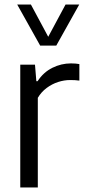

<svg xmlns="http://www.w3.org/2000/svg" viewBox="-20 -828 376 848"><path d="M69.5 0V-542.5H134.5L140.5 -469.5H146Q172 -509 211.2 -528.5Q250.5 -548 293.5 -548Q304.5 -548 313.8 -547.2Q323 -546.5 330.5 -545V-472Q320.5 -473.5 310.8 -474Q301 -474.5 289.5 -474.5Q263.5 -474.5 236.5 -465.8Q209.5 -457 186 -439.5Q162.5 -422 147 -396V0ZM157.5 -626.5 56 -808H116.5L200 -652.5H186L269.5 -808H330L228.5 -626.5Z"/></svg>

Font: Encode Sans SemiCondensed
Style: Regular
Weight: 400
Width: 4
Designer: Multiple Designers
Foundry: Impallari Type
Version: Version 3.002